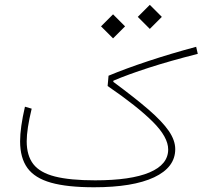

<svg xmlns="http://www.w3.org/2000/svg" viewBox="-20 -791 855 811"><path d="M85.4 -340.3 113.8 -332Q92.8 -245.1 92.8 -194.3Q92.8 -133.8 120.8 -97.7Q148.9 -61.5 212.4 -45.4Q275.9 -29.3 381.8 -29.3Q532.7 -29.3 611.6 -62.7Q690.4 -96.2 690.4 -159.7Q690.4 -211.9 625.2 -276.9Q560.1 -341.8 434.6 -427.7L438.5 -471.2Q509.8 -501 606.2 -533Q702.6 -564.9 808.6 -593.3L815.4 -563.5Q697.8 -533.7 609.4 -505.1Q521 -476.6 459 -450.2L458.5 -445.3Q549.8 -377.9 607.7 -327.9Q665.5 -277.8 692.9 -238Q720.2 -198.2 720.2 -161.1Q720.2 -84 630.9 -42Q541.5 0 377 0Q264.2 0 195.6 -19.3Q127 -38.6 95.9 -81.3Q64.9 -124 64.9 -194.3Q64.9 -251.5 85.4 -340.3ZM562 -719.7 612.8 -770.5 663.6 -719.7 612.8 -668.9ZM406.7 -679.7 457.5 -730.5 508.3 -679.7 457.5 -628.9Z"/></svg>

Font: Estedad-FD Thin
Style: Regular
Weight: 100
Designer: Amin Abedi
Version: Version 7.3